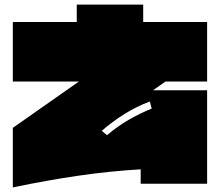

<svg xmlns="http://www.w3.org/2000/svg" viewBox="-20 -757 960 838"><path d="M36 -401V-661H315V-737H605V-661H884V-401H702L648 -363H884V45H594V-18Q458 -10 321 10Q184 30 36 61V-199L324 -401ZM642 -283 634 -314Q577 -293 523.5 -259.5Q470 -226 424 -186L447 -167Q493 -206 542.5 -234.5Q592 -263 642 -283Z"/></svg>

Font: ChangwonDangamAsac Bold
Style: Regular
Weight: 700
Designer: Choi Chi-young, Lee Youngbeen, Kim Jungjin, Yoon Jihee, Han Dohee
Foundry: YoonDesign Inc.
Version: Version 1.010;Build 20210623